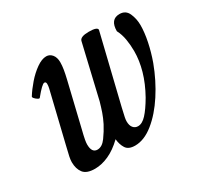

<svg xmlns="http://www.w3.org/2000/svg" viewBox="-101 -539 701 676"><g transform="rotate(-30 249.5 -201.5)"><path d="M108 13Q74 13 61 -4Q48 -21 48 -48Q48 -57 50.5 -69.5Q53 -82 60 -110L109 -313Q110 -318 110.5 -321.5Q111 -325 111 -330Q111 -339 104 -339Q95 -339 64 -301Q62 -298 56 -301.5Q50 -305 45 -310.5Q40 -316 42 -319Q55 -340 74.5 -362.5Q94 -385 116 -400.5Q138 -416 156 -416Q170 -416 179.5 -404.5Q189 -393 189 -373Q189 -360 186.5 -344.5Q184 -329 179 -308L138 -137Q130 -105 128 -93.5Q126 -82 126 -75Q126 -41 149 -41Q168 -41 184 -63Q200 -85 212 -108Q222 -128 228 -145.5Q234 -163 240 -184L291 -401Q295 -416 329 -416Q364 -416 364 -404L297 -128Q291 -102 289 -92.5Q287 -83 287 -76Q287 -59 294.5 -50Q302 -41 314 -41Q331 -41 348.5 -60Q366 -79 387 -115Q411 -158 422.5 -198.5Q434 -239 434 -277Q434 -302 430 -325.5Q426 -349 416 -368Q416 -416 454 -416Q479 -416 489 -393.5Q499 -371 499 -345Q499 -316 491.5 -279.5Q484 -243 471 -207Q449 -148 416.5 -98Q384 -48 346 -17.5Q308 13 271 13Q244 13 234 -3Q224 -19 222 -41Q193 -13 164 0Q135 13 108 13Z"/></g></svg>

Font: Junicode Two Beta Condensed Medium
Style: Italic
Weight: 500
Width: 3
Italic angle: -9°
Version: Version 1.053; ttfautohint (v1.8.4)